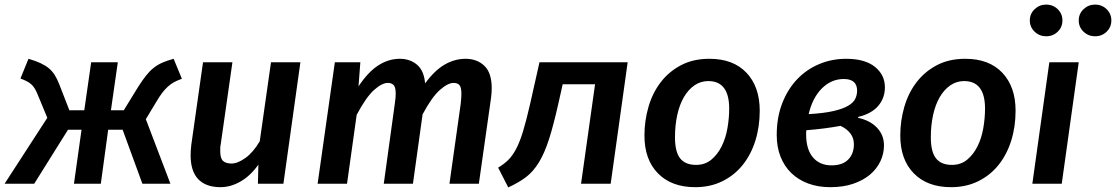

<svg xmlns="http://www.w3.org/2000/svg" viewBox="-60 -800 4859 836"><path d="M262 0 295 -235H236L89 0H-40L146 -287L102 -393Q91 -420 75.5 -433.5Q60 -447 29 -458L64 -544Q95 -535 116.5 -525Q138 -515 153 -502.5Q168 -490 178.5 -473Q189 -456 198 -433L242 -320H307L337 -529H453L423 -320H479L543 -424Q561 -452 576.5 -471.5Q592 -491 609 -504.5Q626 -518 646.5 -527Q667 -536 696 -544L732 -457Q712 -450 697.5 -442Q683 -434 670.5 -422.5Q658 -411 646.5 -396Q635 -381 622 -359L575 -281L682 0H560L474 -235H411L379 0Z M952 -529 901 -171Q899 -163 899 -155V-141Q899 -110 911.5 -99Q924 -88 948 -88Q975 -88 1009 -112.5Q1043 -137 1071 -185L1120 -529H1248L1174 0H1063L1065 -83Q1030 -34 987 -9.5Q944 15 900 15Q837 15 803.5 -19.5Q770 -54 770 -124Q770 -144 773 -170L824 -529Z M1611 0 1659 -348Q1661 -362 1662 -372.5Q1663 -383 1663 -392Q1663 -420 1654 -429.5Q1645 -439 1629 -439Q1603 -439 1568.5 -408Q1534 -377 1493 -300L1451 0H1323L1398 -529H1509L1501 -424Q1543 -487 1587.5 -515.5Q1632 -544 1681 -544Q1725 -544 1755.5 -518.5Q1786 -493 1791 -437Q1833 -494 1876.5 -519Q1920 -544 1967 -544Q2017 -544 2049 -513.5Q2081 -483 2081 -416Q2081 -395 2078 -373L2025 0H1897L1946 -348Q1949 -375 1949 -391Q1949 -420 1940.5 -429.5Q1932 -439 1915 -439Q1890 -439 1855 -408Q1820 -377 1780 -302L1738 0Z M2109 -70Q2134 -85 2152.5 -103Q2171 -121 2187 -151Q2203 -181 2217.5 -228.5Q2232 -276 2249 -351L2289 -529H2673L2599 0H2470L2531 -433H2390L2373 -357Q2351 -258 2331 -195.5Q2311 -133 2286.5 -93Q2262 -53 2230.5 -29Q2199 -5 2153 16Z M3029 -544Q3133 -544 3190.5 -483Q3248 -422 3248 -318Q3248 -248 3229 -187.5Q3210 -127 3174 -82Q3138 -37 3085.5 -11Q3033 15 2967 15Q2864 15 2805 -45Q2746 -105 2746 -210Q2746 -274 2763.5 -334.5Q2781 -395 2816.5 -441.5Q2852 -488 2905 -516Q2958 -544 3029 -544ZM3024 -447Q2991 -447 2964 -428.5Q2937 -410 2918 -377.5Q2899 -345 2889 -300Q2879 -255 2879 -202Q2879 -139 2901.5 -110.5Q2924 -82 2971 -82Q3010 -82 3037.5 -105Q3065 -128 3082.5 -163.5Q3100 -199 3107.5 -242.5Q3115 -286 3115 -327Q3115 -447 3024 -447Z M3676 -287Q3728 -276 3758.5 -244Q3789 -212 3789 -167Q3789 -131 3773.5 -98Q3758 -65 3728.5 -40Q3699 -15 3655.5 0Q3612 15 3555 15Q3502 15 3459 -1Q3416 -17 3385.5 -46.5Q3355 -76 3338.5 -118Q3322 -160 3322 -212Q3322 -289 3346 -350.5Q3370 -412 3411 -455Q3452 -498 3507 -521Q3562 -544 3624 -544Q3706 -544 3749.5 -509Q3793 -474 3793 -420Q3793 -373 3764 -339Q3735 -305 3677 -291ZM3658 -172Q3658 -224 3600 -252Q3529 -239 3451 -233Q3450 -225 3450 -222V-215Q3450 -150 3479.5 -115Q3509 -80 3561 -80Q3608 -80 3633 -105Q3658 -130 3658 -172ZM3614 -456Q3560 -456 3519 -415.5Q3478 -375 3461 -303Q3528 -307 3569 -316.5Q3610 -326 3633 -339.5Q3656 -353 3664 -370Q3672 -387 3672 -405Q3672 -456 3614 -456Z M4143 -544Q4247 -544 4304.5 -483Q4362 -422 4362 -318Q4362 -248 4343 -187.5Q4324 -127 4288 -82Q4252 -37 4199.5 -11Q4147 15 4081 15Q3978 15 3919 -45Q3860 -105 3860 -210Q3860 -274 3877.5 -334.5Q3895 -395 3930.5 -441.5Q3966 -488 4019 -516Q4072 -544 4143 -544ZM4138 -447Q4105 -447 4078 -428.5Q4051 -410 4032 -377.5Q4013 -345 4003 -300Q3993 -255 3993 -202Q3993 -139 4015.5 -110.5Q4038 -82 4085 -82Q4124 -82 4151.5 -105Q4179 -128 4196.5 -163.5Q4214 -199 4221.5 -242.5Q4229 -286 4229 -327Q4229 -447 4138 -447Z M4708 -642Q4679 -642 4658 -662Q4637 -682 4637 -711Q4637 -740 4658 -760Q4679 -780 4708 -780Q4738 -780 4758.5 -760Q4779 -740 4779 -711Q4779 -682 4758.5 -662Q4738 -642 4708 -642ZM4495 -642Q4466 -642 4445 -662Q4424 -682 4424 -711Q4424 -740 4445 -760Q4466 -780 4495 -780Q4525 -780 4545.5 -760Q4566 -740 4566 -711Q4566 -682 4545.5 -662Q4525 -642 4495 -642ZM4435 0 4509 -529H4637L4563 0Z"/></svg>

Font: Xgbmvzvtohvqztyvzapvmeyoton
Style: Regular
Weight: 500
Italic angle: -8°
Designer: Carrois Corporate & Edenspiekermann
Foundry: Carrois Corporate GbR & Edenspiekermann AG
Version: Version 2.001